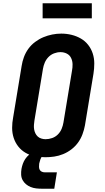

<svg xmlns="http://www.w3.org/2000/svg" viewBox="-20 -951 640 1171"><path d="M256 8Q224 8 193 2Q162 -4 136 -19Q110 -34 91.5 -57.5Q73 -81 63.5 -110Q54 -139 54 -171Q54 -203 60 -234L112 -549Q116 -576 126 -603Q136 -630 153 -653.5Q170 -677 194 -695Q218 -713 244.5 -724Q271 -735 298.5 -740.5Q326 -746 354 -746Q386 -746 416.5 -738.5Q447 -731 473 -716Q499 -701 517.5 -677.5Q536 -654 545.5 -625Q555 -596 555 -564Q555 -532 550 -501L498 -186Q493 -159 483 -132Q473 -105 456 -81.5Q439 -58 415.5 -40Q392 -22 365 -11Q338 0 310.5 4Q283 8 256 8ZM258 -102Q278 -102 298 -109Q318 -116 333 -131Q348 -146 356 -165.5Q364 -185 367 -204L419 -519Q423 -539 422.5 -559.5Q422 -580 413.5 -597.5Q405 -615 387.5 -624Q370 -633 349 -633Q329 -633 309.5 -625.5Q290 -618 275.5 -603Q261 -588 253 -569Q245 -550 242 -531L190 -216Q188 -203 187 -189.5Q186 -176 188 -163Q190 -150 195.5 -138.5Q201 -127 210 -118.5Q219 -110 232 -106Q245 -102 258 -102ZM311 200H236Q218 200 200.5 198Q183 196 167 189.5Q151 183 138.5 172.5Q126 162 118 147.5Q110 133 109 115Q108 97 111 79Q114 63 119.5 47.5Q125 32 134.5 18Q144 4 157.5 -7.5Q171 -19 186.5 -26Q202 -33 218 -36Q234 -39 250 -39L244 0Q237 0 233 7Q229 14 226.5 20.5Q224 27 222.5 34Q221 41 219 47Q218 57 218 66.5Q218 76 222 84Q226 92 234.5 96Q243 100 252 100H327ZM540 -839H240V-931H540Z"/></svg>

Font: Iosevka Slab XBdEx
Style: Italic
Weight: 800
Width: 7
Italic angle: -9°
Monospace: yes
Designer: Belleve Invis
Foundry: Belleve Invis
Version: Version 11.1.1; ttfautohint (v1.8.3)